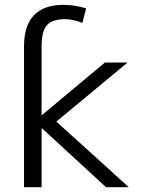

<svg xmlns="http://www.w3.org/2000/svg" viewBox="-20 -780 602 800"><path d="M80.1 0V-586.9Q80.1 -759.8 245.1 -759.8Q291 -759.8 338.9 -745.1L323.2 -684.6Q283.2 -700.2 252 -700.2Q197.3 -700.2 175.3 -674.8Q153.3 -649.4 153.3 -586.9V-300.8H155.3L417 -519.5H511.7L214.8 -273.4L516.6 0H421.9L155.3 -245.1H153.3V0Z"/></svg>

Font: GenEi M Gothic v2 Regular
Style: Regular
Weight: 400
Version: Version 2.0